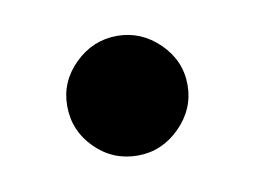

<svg xmlns="http://www.w3.org/2000/svg" viewBox="-35 -203 320 241"><g transform="rotate(-10 125.5 -82.5)"><path d="M125 -6.7Q93.3 -6.7 70.8 -29.2Q48.3 -51.7 48.3 -83.3Q48.3 -114.2 71.2 -136.7Q94.2 -159.2 125 -159.2Q155.8 -159.2 178.8 -136.7Q201.7 -114.2 201.7 -83.3Q201.7 -52.5 178.8 -29.6Q155.8 -6.7 125 -6.7Z"/></g></svg>

Font: 0xA000
Style: Bold
Weight: 700
Version: Version 0.1